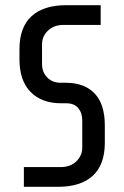

<svg xmlns="http://www.w3.org/2000/svg" viewBox="-20 -720 479 740"><path d="M204 0H72V-76H214Q251 -76 274 -98Q297 -120 297 -151V-255Q297 -285 281.5 -303.5Q266 -322 235 -322H215Q141 -322 98 -365.5Q55 -409 55 -492V-530Q55 -615 101.5 -657.5Q148 -700 235 -700H368V-624H225Q188 -624 165 -602Q142 -580 142 -549V-473Q142 -442 162 -421.5Q182 -401 214 -401H234Q305 -401 344.5 -360Q384 -319 384 -236V-170Q384 -85 337.5 -42.5Q291 0 204 0Z"/></svg>

Font: Share Tech
Style: Regular
Weight: 400
Designer: Ralph du Carrois
Foundry: Carrois Type Design
Version: Version 1.100